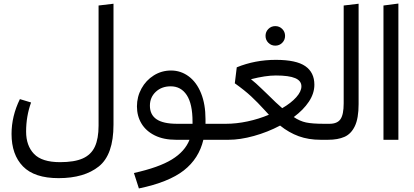

<svg xmlns="http://www.w3.org/2000/svg" viewBox="-20 -787 2333 1081"><path d="M619 -766V-85Q619 84 536.5 150Q454 216 310 216Q174 216 109.5 150Q45 84 45 -33Q45 -133 92 -229L155 -210Q127 -133 127 -46Q127 33 171.5 79.5Q216 126 318 126Q399 126 446 105Q493 84 514 39Q535 -6 535 -80V-756Z M1228 0H1125Q1100 106 1015 172.5Q930 239 762 274L734 187Q874 156 947.5 111Q1021 66 1047 0H971Q901 0 851.5 -24.5Q802 -49 776.5 -91.5Q751 -134 751 -188Q751 -242 776.5 -288.5Q802 -335 846 -362.5Q890 -390 943 -390Q998 -390 1042.5 -357Q1087 -324 1112 -262Q1137 -200 1137 -116V-90H1236L1248 -46ZM1064 -90V-102Q1064 -202 1031.5 -251.5Q999 -301 941 -301Q890 -301 857 -270Q824 -239 824 -192Q824 -141 861.5 -115.5Q899 -90 978 -90Z M1847 -45 1827 0H1785Q1717 0 1662 -20Q1607 -40 1557 -80Q1487 -43 1409.5 -21.5Q1332 0 1267 0H1228L1208 -45L1236 -90H1251Q1311 -90 1374 -103.5Q1437 -117 1494 -141L1470 -167Q1430 -211 1394 -244.5Q1358 -278 1302 -318L1313 -408Q1416 -450 1533 -450Q1648 -450 1699 -414.5Q1750 -379 1750 -310Q1750 -261 1719 -214.5Q1688 -168 1634 -128Q1668 -105 1703 -97.5Q1738 -90 1805 -90H1835ZM1485 -257Q1538 -204 1569 -178Q1619 -207 1648 -239.5Q1677 -272 1677 -301Q1677 -332 1642 -347Q1607 -362 1533 -362Q1475 -362 1393 -341Q1422 -318 1450.5 -290Q1479 -262 1485 -257ZM1475 -585Q1475 -608 1491 -624Q1507 -640 1530 -640Q1553 -640 1569 -624Q1585 -608 1585 -585Q1585 -562 1569 -546Q1553 -530 1530 -530Q1507 -530 1491 -546Q1475 -562 1475 -585Z M1807 -45 1835 -90Q1879 -90 1897 -116Q1915 -142 1915 -205V-756L1999 -766V-201Q1999 -121 1978 -77Q1957 -33 1919.5 -16.5Q1882 0 1827 0Z M2139 0V-756L2223 -767V0Z"/></svg>

Font: FiraGOUPP
Style: Medium
Weight: 400
Designer: bBox Type
Foundry: bBox Type GmbH
Version: Version 1.001